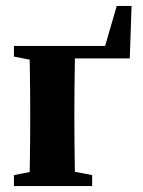

<svg xmlns="http://www.w3.org/2000/svg" viewBox="-20 -628 483 648"><path d="M78 0Q80 -24 80.5 -60.5Q81 -97 81.5 -137Q82 -177 82 -209V-264Q82 -296 81.5 -336Q81 -376 80.5 -413Q80 -450 78 -473H235Q233 -450 232.5 -413Q232 -376 231.5 -336Q231 -296 231 -264V-209Q231 -177 231.5 -137Q232 -97 232.5 -60.5Q233 -24 235 0ZM135 -473H379L324 -436L374 -608H424L418 -431H135ZM27 0V-37L119 -55H197L291 -37V0ZM27 -437V-473H170V-419H120Z"/></svg>

Font: Source Serif 4 36pt
Style: Bold
Weight: 700
Designer: Frank Grießhammer
Foundry: Adobe Systems Incorporated
Version: Version 4.004;hotconv 1.0.116;makeotfexe 2.5.65601